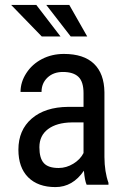

<svg xmlns="http://www.w3.org/2000/svg" viewBox="-20 -760 519 790"><path d="M336.4 0H426.3V-7.8C415.5 -37.8 410 -73.1 409.7 -113.8V-380.4C409 -431.8 394.6 -470.9 366.5 -497.8C338.3 -524.7 297.2 -538.1 243.2 -538.1C210 -538.1 179.9 -531.1 152.8 -517.1C125.8 -503.1 104.3 -483.8 88.4 -459.2C72.4 -434.7 64.5 -408.9 64.5 -381.8H150.9C150.9 -405.6 159 -425.2 175.3 -440.7C191.6 -456.1 212.7 -463.9 238.8 -463.9C267.4 -463.9 288.7 -457.2 302.7 -443.8C316.7 -430.5 323.7 -408 323.7 -376.5V-320.3H260.3C196.8 -319.7 146.8 -303.5 110.4 -272C73.9 -240.4 55.7 -197.8 55.7 -144C55.7 -95.2 69.1 -57.4 95.9 -30.5C122.8 -3.7 160.2 9.8 208 9.8C255.5 9.8 294.6 -12.7 325.2 -57.6C327.5 -30.6 331.2 -11.4 336.4 0ZM221.2 -68.8C192.5 -68.8 172.2 -75.6 160.2 -89.1C148.1 -102.6 142.1 -124.3 142.1 -154.3C142.1 -186.2 154 -211 177.7 -228.8C201.5 -246.5 233.9 -255.7 274.9 -256.3H323.7V-130.4C314.9 -112.8 300.9 -98.1 281.7 -86.4C262.5 -74.7 242.4 -68.8 221.2 -68.8ZM229 -609.9 129.4 -739.7H25.9L151.9 -609.9ZM338.9 -609.9 265.1 -739.7H170.4L271 -609.9Z"/></svg>

Font: Roboto Condensed
Style: Regular
Weight: 400
Designer: Google
Version: Version 2.134; 2016